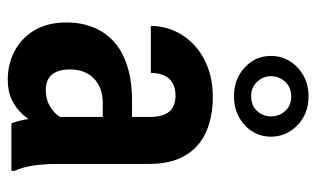

<svg xmlns="http://www.w3.org/2000/svg" viewBox="-186 -648 844 513"><g transform="rotate(90 236.5 -392.0)"><path d="M293 -114.3V-368.2Q293 -394 286.4 -409.2Q279.8 -424.3 267.1 -431.4Q254.4 -438.5 235.8 -438.5Q215.8 -438.5 202.1 -430.4Q188.5 -422.4 181.9 -407.5Q175.3 -392.6 175.3 -372.6H49.8Q49.8 -405.8 63 -435.5Q76.2 -465.3 101.1 -488.5Q126 -511.7 161.1 -524.9Q196.3 -538.1 239.7 -538.1Q291.5 -538.1 331.8 -520.8Q372.1 -503.4 395.3 -465.6Q418.5 -427.7 418.5 -366.7V-125.5Q418.5 -85 423.1 -56.6Q427.7 -28.3 437 -8.3V0H310.1Q301.8 -20.5 297.4 -52Q293 -83.5 293 -114.3ZM309.1 -322.3 309.6 -244.1H256.8Q234.9 -244.1 218 -237.8Q201.2 -231.4 189.5 -219.7Q177.7 -208 171.9 -191.9Q166 -175.8 166 -156.7Q166 -134.8 172.4 -120.4Q178.7 -106 190.9 -98.9Q203.1 -91.8 220.7 -91.8Q245.6 -91.8 263.9 -102.5Q282.2 -113.3 291.7 -128.2Q301.3 -143.1 298.8 -156.2L327.1 -105.5Q322.3 -87.4 312 -67.4Q301.8 -47.4 285.9 -29.8Q270 -12.2 247.3 -1.2Q224.6 9.8 193.8 9.8Q150.4 9.8 115.5 -9.3Q80.6 -28.3 60.5 -63.2Q40.5 -98.1 40.5 -147Q40.5 -187 53.7 -219.2Q66.9 -251.5 92.5 -274.4Q118.2 -297.4 157.7 -309.8Q197.3 -322.3 250.5 -322.3ZM129.9 -693.4Q129.9 -721.2 144 -743.9Q158.2 -766.6 182.6 -780.3Q207 -793.9 237.8 -793.9Q284.2 -793.9 314.9 -764.4Q345.7 -734.9 345.7 -693.4Q345.7 -666 331.8 -643.8Q317.9 -621.6 293.5 -608.2Q269 -594.7 237.8 -594.7Q191.4 -594.7 160.6 -623.5Q129.9 -652.3 129.9 -693.4ZM184.1 -693.4Q184.1 -672.4 199 -656.5Q213.9 -640.6 237.8 -640.6Q262.7 -640.6 277.1 -656.5Q291.5 -672.4 291.5 -693.4Q291.5 -715.3 277.1 -731.4Q262.7 -747.6 237.8 -747.6Q213.9 -747.6 199 -731.4Q184.1 -715.3 184.1 -693.4Z"/></g></svg>

Font: Roboto Condensed SemiBold
Style: Regular
Weight: 600
Designer: Christian Robertson
Foundry: Google
Version: Version 3.008; 2023